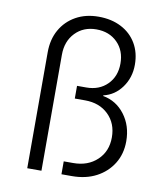

<svg xmlns="http://www.w3.org/2000/svg" viewBox="-83 -810 766 879"><g transform="rotate(10 300.0 -370.0)"><path d="M103 0V-539Q103 -599 128.5 -644Q154 -689 199.5 -714.5Q245 -740 305 -740Q365 -740 410.5 -716.5Q456 -693 481 -650.5Q506 -608 506 -552Q506 -492 473 -446.5Q440 -401 388 -389V-386Q450 -375 489 -323.5Q528 -272 528 -200Q528 -141 500 -96Q472 -51 423.5 -25.5Q375 0 310 0H262V-60H306Q374 -60 417 -100.5Q460 -141 460 -206Q460 -271 418.5 -311.5Q377 -352 310 -352H262V-411H305Q365 -411 402.5 -448.5Q440 -486 440 -546Q440 -606 402.5 -643.5Q365 -681 305 -681Q245 -681 207 -641.5Q169 -602 169 -539V0Z"/></g></svg>

Font: JetBrains Mono NL ExtraLight
Style: Regular
Weight: 200
Designer: Philipp Nurullin, Konstantin Bulenkov
Foundry: JetBrains
Version: Version 2.304; ttfautohint (v1.8.4.7-5d5b)